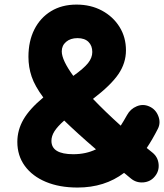

<svg xmlns="http://www.w3.org/2000/svg" viewBox="-20 -756 721 844"><path d="M56.2 -132.3Q56.2 -184.1 83 -230.7Q109.9 -277.3 170.4 -327.6Q133.3 -377.4 119.1 -419.2Q105 -460.9 105 -505.9Q105 -575.2 131.1 -626.7Q157.2 -678.2 204.6 -707Q252 -735.8 316.4 -735.8Q378.9 -735.8 428 -709.5Q477.1 -683.1 505.4 -637.7Q533.7 -592.3 533.7 -534.7Q533.7 -479 500.7 -430.4Q467.8 -381.8 388.7 -321.3Q441.4 -266.1 510.7 -203.6Q524.4 -225.1 538.6 -250.5Q553.2 -277.3 581.1 -288.8Q608.9 -300.3 636.2 -288.1Q664.1 -275.9 675.8 -246.1Q687.5 -216.3 673.8 -189.5Q649.9 -142.6 625 -105.5Q637.7 -95.2 650.4 -85Q674.3 -65.4 677.2 -34.7Q680.2 -3.9 660.6 19.5Q641.6 43 610.6 45.7Q579.6 48.3 556.2 29.3Q540.5 16.1 525.4 3.9Q440.4 68.4 320.8 68.4Q241.2 68.4 181.6 43.5Q122.1 18.6 89.1 -26.6Q56.2 -71.8 56.2 -132.3ZM251.5 -530.3Q251.5 -491.7 302.2 -422.4Q348.1 -455.1 366.9 -478.5Q385.7 -502 385.7 -527.3Q385.7 -555.2 368.9 -571.8Q352.1 -588.4 320.8 -588.4Q289.6 -588.4 270.5 -572Q251.5 -555.7 251.5 -530.3ZM206.1 -136.7Q206.1 -78.1 302.2 -78.1Q357.9 -78.1 401.9 -99.6Q359.9 -135.7 325.2 -167.2Q290.5 -198.7 262.2 -226.1Q232.4 -199.7 219.2 -178.7Q206.1 -157.7 206.1 -136.7Z"/></svg>

Font: Mikhak-DS2-FD ExtraBold
Style: Regular
Weight: 800
Designer: Amin Abedi
Version: Version 3.2